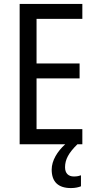

<svg xmlns="http://www.w3.org/2000/svg" viewBox="-20 -827 488 977"><path d="M311 24C311 -15 329 -49 374 -93H399V-170H166V-428H385V-504H166V-731H399V-807H80V-93H312C272 -57 243 -10 243 36C243 97 275 130 341 130C363 130 379 126 392 121V65C384 68 373 71 356 71C328 71 311 55 311 24Z"/></svg>

Font: Noto Sans Kannada UI Condensed
Style: Regular
Weight: 400
Width: 3
Designer: Jelle Bosma - Monotype Design Team
Foundry: Monotype Imaging Inc.
Version: Version 2.005